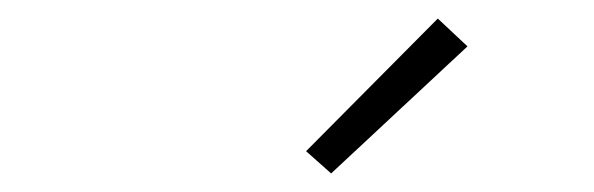

<svg xmlns="http://www.w3.org/2000/svg" viewBox="-20 -785 640 207"><path d="M337 -598 310 -622 452 -765 484 -735Z"/></svg>

Font: Iosevka Curly XLtEx
Style: Italic
Weight: 200
Width: 7
Italic angle: -9°
Monospace: yes
Designer: Belleve Invis
Foundry: Belleve Invis
Version: Version 11.1.0; ttfautohint (v1.8.3)